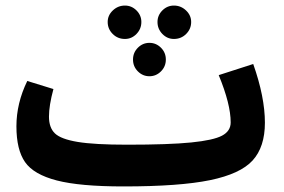

<svg xmlns="http://www.w3.org/2000/svg" viewBox="-20 -652 1021 690"><path d="M429 -512Q403 -512 385 -530Q367 -548 367 -573Q367 -597 385.5 -614.5Q404 -632 429 -632Q453 -632 470.5 -614.5Q488 -597 488 -573Q488 -548 470.5 -530Q453 -512 429 -512ZM605 -512Q581 -512 563.5 -530Q546 -548 546 -573Q546 -597 563.5 -614.5Q581 -632 605 -632Q630 -632 648.5 -614.5Q667 -597 667 -573Q667 -548 649 -530Q631 -512 605 -512ZM475.5 -395.5Q458 -413 458 -438Q458 -463 475.5 -480.5Q493 -498 517 -498Q541 -498 558.5 -480.5Q576 -463 576 -438Q576 -413 558.5 -395.5Q541 -378 517 -378Q493 -378 475.5 -395.5ZM890 -422Q932 -303 932 -211Q932 -124 888 -75.5Q844 -27 734.5 -4.5Q625 18 424 18Q267 18 184 -3.5Q101 -25 70 -69.5Q39 -114 39 -198Q39 -281 78 -361L172 -332Q156 -273 156 -233Q156 -193 177.5 -172.5Q199 -152 259 -142Q319 -132 437 -132Q587 -132 667 -140Q747 -148 778 -164.5Q809 -181 809 -212Q809 -278 766 -382Z"/></svg>

Font: FiraGO
Style: Bold
Weight: 700
Designer: bBox Type
Foundry: bBox Type GmbH
Version: Version 1.001;PS 001.001;hotconv 1.0.88;makeotf.lib2.5.64775